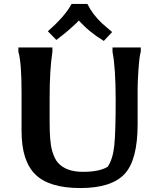

<svg xmlns="http://www.w3.org/2000/svg" viewBox="-20 -940 809 971"><path d="M676 -491V-312Q676 -130 609.5 -59.5Q543 11 386 11Q229 11 159 -57.5Q89 -126 89 -277V-475Q89 -624 73 -678V-700H245V-678Q231 -588 231 -445V-322Q231 -221 243.5 -178Q256 -135 274 -116Q315 -71 399.5 -71Q484 -71 525 -97Q551 -136 558 -204Q565 -272 565 -434.5Q565 -597 549 -678V-700H692V-679Q685 -656 680.5 -591.5Q676 -527 676 -491ZM342 -920H422Q448 -867 496 -822Q514 -806 547 -778L505 -733Q432 -777 379 -836Q333 -789 265 -738L222 -782Q309 -858 342 -920Z"/></svg>

Font: Asul
Style: Bold
Weight: 700
Designer: Mariela Monsalve
Foundry: Mariela Monsalve
Version: Version 1.002